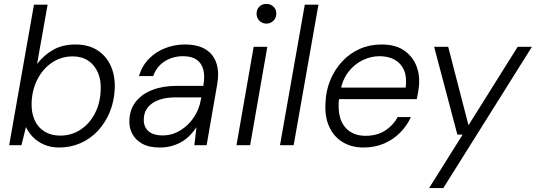

<svg xmlns="http://www.w3.org/2000/svg" viewBox="-20 -744 2746 984"><path d="M283 12Q239 12 204.5 -3.5Q170 -19 147 -43.5Q124 -68 113 -93L90 0H27L154 -720H224L170 -416Q202 -459 250.5 -487.5Q299 -516 367 -516Q434 -516 480 -486Q526 -456 548.5 -404.5Q571 -353 568 -288Q565 -224 542.5 -169.5Q520 -115 482 -74Q444 -33 393 -10.5Q342 12 283 12ZM289 -49Q346 -49 392 -79Q438 -109 465.5 -161Q493 -213 496 -280Q499 -332 482 -371.5Q465 -411 432 -433Q399 -455 353 -455Q295 -455 248.5 -424.5Q202 -394 173.5 -340.5Q145 -287 142 -220Q140 -168 157 -129.5Q174 -91 208 -70Q242 -49 289 -49Z M799 12Q743 12 708 -8Q673 -28 657 -60Q641 -92 643 -128Q645 -184 676.5 -223.5Q708 -263 762 -283.5Q816 -304 887 -304H1022Q1031 -355 1021.5 -388.5Q1012 -422 986.5 -439Q961 -456 918 -456Q866 -456 824.5 -430Q783 -404 765 -354H692Q708 -407 743.5 -443Q779 -479 827 -497.5Q875 -516 927 -516Q994 -516 1034.5 -490.5Q1075 -465 1089.5 -419Q1104 -373 1093 -311L1039 0H976L987 -92Q973 -71 955 -52Q937 -33 914 -19Q891 -5 862.5 3.5Q834 12 799 12ZM814 -50Q852 -50 884 -65Q916 -80 942 -105Q968 -130 985 -162Q1002 -194 1008 -227L1012 -245H881Q829 -245 793 -231.5Q757 -218 737.5 -193.5Q718 -169 717 -135Q715 -96 739.5 -73Q764 -50 814 -50Z M1192 0 1280 -504H1350L1262 0ZM1346 -623Q1324 -623 1309.5 -637.5Q1295 -652 1295 -674Q1295 -697 1309.5 -710.5Q1324 -724 1345 -724Q1366 -724 1381 -710.5Q1396 -697 1396 -674Q1396 -652 1381 -637.5Q1366 -623 1346 -623Z M1415 0 1542 -720H1612L1485 0Z M1843 12Q1781 12 1735.5 -16Q1690 -44 1667 -95Q1644 -146 1648 -214Q1650 -279 1673 -334Q1696 -389 1734.5 -430Q1773 -471 1824 -493.5Q1875 -516 1936 -516Q2004 -516 2047 -488Q2090 -460 2110.5 -414.5Q2131 -369 2128 -313Q2127 -297 2123.5 -275.5Q2120 -254 2116 -236H1702L1712 -295H2059Q2066 -348 2051 -383.5Q2036 -419 2003.5 -437.5Q1971 -456 1925 -456Q1881 -456 1838.5 -435.5Q1796 -415 1765.5 -375.5Q1735 -336 1724 -276L1719 -250Q1710 -189 1722.5 -143.5Q1735 -98 1769 -73Q1803 -48 1854 -48Q1911 -48 1952.5 -74Q1994 -100 2018 -144H2086Q2066 -100 2031 -64.5Q1996 -29 1948.5 -8.5Q1901 12 1843 12Z M2179 220 2351 -54H2324L2205 -504H2277L2381 -102L2633 -504H2706L2252 220Z"/></svg>

Font: DM Sans Light
Style: Italic
Weight: 300
Italic angle: -10°
Designer: Colophon Foundry, Jonny Pinhorn
Foundry: Colophon Foundry
Version: Version 4.004;gftools[0.9.30]